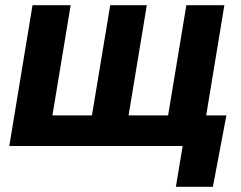

<svg xmlns="http://www.w3.org/2000/svg" viewBox="-20 -559 922 735"><path d="M104.5 -539.1H250.5L180.7 -117.2H332L401.9 -539.1H542L472.2 -117.2H623.5L693.4 -539.1H838.9L750 0H15.6ZM653.3 156.2 679.2 0H637.2L656.7 -117.2H846.7L794.9 156.2Z"/></svg>

Font: Inter 18pt
Style: Bold Italic
Weight: 700
Italic angle: -9.3988°
Designer: Rasmus Andersson
Foundry: rsms
Version: Version 4.001;git-66647c0bb